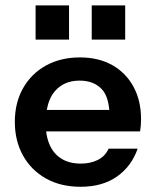

<svg xmlns="http://www.w3.org/2000/svg" viewBox="-20 -705 590 725"><path d="M484 -377.6C465 -412.6 438.2 -439.9 403.8 -459.2C369.4 -478.5 328.8 -488.2 282.1 -488.2C233 -488.2 190 -477.8 153.1 -457.3C116.2 -436.8 87.5 -408.2 66.9 -371.6C46.3 -335 36 -292.8 36 -244.9C36 -197 46.3 -154.6 66.9 -117.7C87.5 -80.8 116.4 -51.9 153.5 -31C190.7 -10.1 234.2 0.3 284 0.3C339.3 0.3 385.2 -12.6 421.8 -38.4C458.4 -64.2 484.3 -99.3 499.7 -143.5H390C381.4 -124.5 367.9 -110.3 349.4 -101.1C331 -91.9 309.5 -87.2 284.9 -87.2C242.5 -87.2 209.8 -100.6 186.7 -127.3C169.2 -147.6 158.4 -174.8 154.2 -208.9H508.9C510.1 -216.3 511.1 -223.6 511.7 -231C512.3 -238.5 512.6 -246.4 512.6 -255C512.6 -301.6 503.1 -342.6 484 -377.6ZM156.6 -290C161.8 -318.4 171.5 -342.2 186.8 -360.1C209.8 -387.1 241 -400.6 280.4 -400.6C316.6 -400.6 344.9 -389.5 365.2 -367.4C381.6 -349.5 389.6 -322.3 392.7 -289.9H156.6ZM452.7 -555.5V-684.6H326.4V-555.5ZM240.7 -555.5V-684.6H114.4V-555.5Z"/></svg>

Font: Diatome Awesome Semibold
Style: Regular
Weight: 400
Designer: 15.100.17
Foundry: 15.100.17
Version: Version 1.005;Fontself Maker 3.5.8